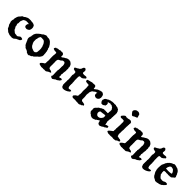

<svg xmlns="http://www.w3.org/2000/svg" viewBox="384 -2306 3890 3890"><g transform="rotate(45 2328.5 -361.0)"><path d="M295 -510 314 -511 336 -506H360L381 -501L400 -497L414 -488L429 -478L436 -461L441 -448L444 -438L445 -422V-408L443 -392L438 -375L434 -363L428 -356L421 -347L410 -342L400 -336L391 -331L372 -325L351 -329L328 -334L316 -352L311 -370L314 -390L318 -410L337 -429L304 -436H256L239 -431L225 -424L213 -419L202 -410L195 -401L191 -389L181 -365L175 -350L174 -336V-291L167 -277L169 -260L174 -245L179 -233L181 -220V-205L188 -191L199 -179L206 -160L214 -142L231 -128L246 -116L260 -104L276 -97L288 -95H312L325 -90L342 -91L354 -97L367 -106L377 -117L391 -121L401 -132L417 -130L435 -128L452 -121L461 -113L459 -102L449 -83L433 -67L412 -57L396 -50L385 -43L370 -39L360 -32L351 -23L340 -14L328 -4L314 3L300 5L282 10L265 5L255 8L242 5H231L213 3L193 -6L174 -12L155 -19L139 -34L125 -46L111 -57L101 -65L94 -79L86 -99L78 -117L64 -133L59 -148V-160L50 -170L52 -184L43 -196L41 -214V-237L45 -260L52 -280L50 -300L53 -319L61 -340L64 -359L74 -377L85 -396L101 -410L111 -424L123 -439L135 -452L153 -457L169 -466L183 -478L199 -488L216 -494L233 -504L253 -508L272 -510Z M758 -518 772 -514 785 -513 797 -509H832L852 -503L869 -494L885 -484L897 -471L910 -459L920 -444L932 -432L940 -414L952 -397L959 -378L962 -356L974 -338L977 -316L985 -297V-278L989 -260L991 -240V-218L996 -199L991 -183V-165L982 -153L976 -138L965 -126L955 -111L940 -99L922 -85L910 -71L895 -56L879 -41L864 -28L844 -21L832 -4L814 3L797 6L785 18L770 21H756L743 16L731 12L716 6L706 -2L699 -13L686 -19L674 -24L661 -31L649 -33L635 -40L623 -48L611 -63L594 -76L586 -88L578 -101L572 -113L569 -127L559 -138L556 -153L551 -165L544 -178L538 -188L534 -201L531 -212L529 -226L532 -244L534 -265L546 -283L544 -305L549 -322L554 -342L552 -356L563 -365L566 -380L576 -389L581 -399L599 -415L606 -422L615 -432L626 -437L631 -447L643 -453L654 -462L666 -466L676 -474L686 -484L701 -496L720 -503L740 -513ZM701 -415 688 -409 681 -395 674 -382 668 -365 666 -349 663 -331 656 -316 657 -297V-251L663 -235L664 -220L674 -206L681 -193L686 -179L695 -166L703 -156L723 -138L733 -131L748 -127L763 -120L783 -113L803 -109L825 -113L837 -124L849 -134L855 -151L859 -166V-185L862 -203V-240L860 -260L855 -278V-294L849 -305L844 -316L840 -329L835 -342L830 -353L825 -363L817 -374L807 -387L794 -401L778 -410L763 -414H738L726 -417L713 -415Z M1167 -506 1183 -504 1196 -501 1211 -508 1225 -504 1238 -501 1250 -495 1262 -481 1266 -465 1267 -451 1264 -439 1267 -427 1279 -424 1292 -430 1304 -439 1316 -449 1330 -458 1344 -463 1356 -473 1370 -481 1382 -484 1392 -491H1405L1416 -493L1426 -496L1436 -491H1448L1458 -490L1473 -483L1490 -470L1505 -458L1517 -442L1524 -425L1531 -411V-400L1535 -388L1529 -376L1537 -363L1539 -341L1535 -324L1537 -309V-295L1539 -282L1534 -272V-259L1532 -247V-234L1527 -221L1531 -207L1529 -195L1525 -182L1522 -169L1529 -157V-143L1527 -130V-120L1532 -107V-100L1534 -102L1549 -106L1562 -109L1574 -117L1588 -112L1606 -106V-91L1596 -77L1588 -62L1574 -54L1559 -42L1545 -32L1529 -24L1513 -19L1498 -10L1490 2L1474 7L1463 18L1448 21L1432 16L1417 10L1407 0L1402 -14L1409 -24L1415 -36L1414 -49L1415 -62L1413 -74V-87L1414 -100L1413 -112L1411 -124V-150L1415 -163L1408 -175L1413 -186L1417 -199V-212L1419 -227V-239L1417 -252L1420 -265L1417 -277L1419 -288L1417 -299L1421 -311V-324L1419 -338L1417 -354L1410 -366L1409 -380L1396 -390L1382 -397H1370L1360 -394H1348L1335 -382L1320 -370L1306 -359L1291 -353L1277 -345L1264 -334L1259 -323L1254 -309V-292L1252 -272L1254 -255L1255 -238L1254 -218L1255 -201V-170L1254 -154L1252 -138L1257 -123V-111L1262 -99L1269 -91L1279 -83H1291L1301 -79L1313 -78L1326 -74L1343 -62L1351 -55L1343 -45L1326 -37L1311 -33L1296 -24L1282 -15L1271 -7L1257 2L1240 4H1223L1209 2L1193 7L1179 5L1164 4L1150 5L1134 7L1118 5L1103 0L1086 -2L1071 -7L1061 -17L1053 -28L1058 -38L1068 -47L1075 -57L1086 -66L1096 -74L1106 -81L1118 -88L1129 -96L1134 -106L1136 -116L1137 -128L1136 -140L1137 -152V-165L1139 -175V-187L1141 -199V-211L1137 -224L1139 -236L1137 -248V-284L1136 -299L1137 -311V-334L1141 -353V-371L1143 -390V-407L1130 -417L1118 -418H1101L1081 -420L1064 -427L1051 -430L1044 -439V-451L1051 -463L1064 -481L1079 -482H1088L1100 -493L1118 -494H1136L1152 -498Z M1768 -603 1781 -604 1794 -599 1799 -590 1807 -582 1812 -569V-537L1807 -520L1812 -507L1820 -497L1838 -495L1857 -493L1876 -495L1894 -498H1910L1921 -495L1930 -488L1935 -479V-469L1930 -461L1922 -456L1913 -448L1906 -441L1896 -432L1886 -426L1876 -419L1865 -414H1851L1836 -413L1823 -414L1812 -408L1804 -401L1802 -388L1800 -372V-355L1799 -337L1802 -320L1800 -304V-285L1802 -271L1804 -259V-248L1805 -236V-214L1808 -203V-190L1805 -178L1807 -164L1805 -148L1807 -133V-119L1817 -93L1820 -82L1833 -79L1848 -77L1865 -84H1883L1896 -80L1904 -75L1899 -64L1891 -53L1883 -40L1868 -33L1855 -22L1823 -6L1791 4L1773 7H1742L1731 0L1720 -4L1710 -16L1704 -33L1697 -51L1694 -66L1696 -77L1694 -88L1696 -102L1694 -114L1696 -125V-161L1694 -173L1696 -185L1699 -196L1697 -211L1699 -224L1696 -238V-264L1691 -275L1693 -288L1691 -302L1689 -317L1691 -332L1696 -345L1697 -359V-390L1693 -403L1689 -414H1678L1663 -419L1650 -421L1638 -426L1626 -429L1620 -440L1615 -451V-461L1625 -469L1638 -479L1655 -485L1668 -493L1683 -504L1697 -511L1710 -520L1720 -533L1728 -542L1733 -556L1739 -573L1747 -588L1757 -598Z M2024 -487 2043 -490 2064 -497 2084 -502 2105 -500 2127 -503 2146 -504 2163 -502 2177 -494 2187 -472 2189 -460 2191 -450 2189 -438 2198 -434 2211 -438 2224 -448 2232 -458 2248 -465 2260 -477 2272 -482 2282 -486 2292 -489 2304 -494 2315 -499H2327L2337 -503L2349 -506H2365L2383 -499L2395 -491L2406 -484L2411 -474L2416 -463L2421 -453V-439L2425 -427V-403L2421 -391L2420 -379L2413 -369L2406 -360L2401 -352L2390 -346L2380 -338L2368 -336H2354L2340 -334L2330 -340L2315 -346L2301 -360L2296 -376V-391L2295 -405L2305 -425L2280 -419L2263 -415L2249 -407L2239 -395L2227 -388L2217 -382L2208 -374L2201 -365L2194 -353L2187 -334L2182 -321L2179 -307L2182 -293L2177 -281V-266L2175 -254V-238L2177 -224L2179 -207L2181 -188L2182 -171L2181 -161L2182 -149L2181 -137V-125L2182 -113L2189 -100L2200 -90L2213 -85H2227L2241 -82L2255 -78H2268L2280 -71L2292 -51L2286 -44L2274 -40L2263 -31L2255 -21L2243 -18L2229 -14L2218 -8L2208 -1L2194 1H2172L2160 -2H2148L2136 -1L2124 -2L2112 -4H2100L2086 -6H2074L2060 -4H2021L2009 -11L2000 -18L1995 -27V-40L2004 -56L2016 -66L2022 -73L2029 -82L2040 -87L2051 -95L2067 -105L2070 -118V-133L2071 -149L2076 -168L2074 -183V-195L2076 -205L2074 -216L2073 -228L2071 -238V-248L2072 -260L2070 -271L2074 -281L2072 -293V-303L2074 -314V-324L2076 -336L2073 -346V-360L2070 -379L2072 -395L2067 -408L2060 -417H2036L2022 -420H2010L1997 -422L1983 -425L1971 -436L1969 -455L1976 -472L1990 -478L2007 -480Z M2669 -512 2686 -518 2705 -511 2725 -515H2745L2762 -507L2781 -506L2797 -504L2813 -495L2826 -489L2837 -486L2844 -470L2859 -453L2866 -428L2874 -411L2870 -399V-386L2874 -360L2868 -346L2870 -331L2868 -315L2870 -301L2866 -286L2868 -256L2867 -239L2859 -227L2862 -209L2859 -194L2858 -180L2855 -166L2859 -152L2862 -140L2866 -125V-115L2870 -105L2872 -92L2874 -81L2895 -96L2910 -97L2929 -105L2945 -101L2948 -86L2950 -72L2938 -60L2924 -53L2910 -43L2900 -34L2884 -30L2872 -23L2846 -3L2832 0L2816 11L2796 13L2783 11L2768 4L2753 -8L2748 -25L2745 -41L2738 -58L2736 -71L2723 -56L2710 -51L2698 -43L2686 -32L2671 -27L2662 -11L2647 -8L2632 -1L2620 4L2605 6L2594 11L2583 6L2568 9L2558 0H2545L2536 -9L2526 -15L2519 -25L2509 -30L2497 -35L2487 -51L2474 -65L2471 -86L2473 -103V-119L2469 -135L2471 -154L2478 -171L2485 -180L2495 -191L2507 -202L2517 -211L2525 -225L2551 -243L2566 -248L2576 -263L2590 -264L2599 -271L2612 -275L2622 -284H2636L2648 -286L2664 -282L2678 -288L2696 -282L2710 -286L2725 -284L2743 -283L2749 -301L2746 -322L2752 -342L2750 -362L2752 -384L2743 -401L2732 -413L2725 -425L2718 -434L2705 -437L2696 -446L2688 -453L2676 -449L2667 -457L2657 -450L2645 -458L2633 -460L2624 -451H2609L2602 -448L2584 -441L2597 -432L2605 -420L2607 -405L2609 -389L2603 -377L2602 -359L2587 -354L2574 -342L2558 -334L2542 -329L2525 -331L2509 -333L2500 -347L2490 -359L2482 -374L2480 -389L2478 -403L2485 -417L2490 -436L2503 -453L2519 -465L2540 -474L2558 -487L2576 -496H2588L2599 -503L2612 -507H2627L2639 -512L2655 -514ZM2714 -218 2698 -214 2678 -211 2665 -209 2653 -208 2639 -206H2627L2613 -202L2605 -192L2596 -176L2595 -159V-143L2603 -125L2612 -114L2623 -103L2638 -96L2658 -94L2674 -96L2686 -99L2696 -105L2707 -112L2716 -120L2725 -130L2732 -140L2738 -150L2746 -165V-214H2726Z M3159 -504 3172 -507 3186 -504 3196 -495 3207 -488 3212 -474 3215 -456 3210 -437 3212 -418 3209 -400 3210 -380 3207 -362V-290L3209 -272L3205 -253V-231L3203 -210L3205 -189L3202 -171L3203 -161V-150L3202 -138L3209 -125L3212 -108L3217 -95L3227 -94L3241 -90L3257 -87L3273 -83H3291L3306 -75L3320 -66L3322 -49L3306 -42L3291 -29H3271L3259 -17L3250 -7L3236 -3L3224 0H3209L3195 4L3179 2L3159 -1H3142L3130 0L3117 2H3079L3066 -1L3054 2L3035 -1L3014 -10L3000 -15L2997 -33L3007 -47L3028 -68L3041 -75L3054 -87L3066 -95L3079 -104L3084 -118L3082 -132L3084 -146L3086 -161V-175L3082 -187L3086 -201L3087 -215L3086 -227L3089 -239L3087 -251L3089 -264V-274L3091 -286L3089 -297L3091 -309V-332L3087 -344L3091 -357V-374L3086 -395L3077 -407L3064 -409H3049L3037 -411L3023 -409L3005 -407L2988 -411L2977 -423L2972 -435L2979 -444L2986 -455L2997 -467L3007 -477L3019 -488L3035 -498L3051 -500L3059 -497L3068 -491L3079 -495H3107L3121 -498L3145 -506ZM3148 -741 3168 -743 3184 -736 3198 -729 3210 -720 3217 -706 3220 -690 3225 -674 3232 -659V-644L3220 -635L3208 -631L3184 -621L3173 -617L3164 -610L3154 -605L3143 -598L3131 -596L3115 -605L3101 -619L3089 -635L3076 -651L3069 -667V-681L3074 -694L3081 -706L3094 -720L3108 -731L3125 -738Z M3454 -506 3470 -504 3483 -501 3498 -508 3512 -504 3525 -501 3537 -495 3549 -481 3553 -465 3554 -451 3551 -439 3554 -427 3566 -424 3579 -430 3591 -439 3603 -449 3617 -458 3631 -463 3643 -473 3657 -481 3669 -484 3679 -491H3692L3703 -493L3713 -496L3723 -491H3735L3745 -490L3760 -483L3777 -470L3792 -458L3804 -442L3811 -425L3818 -411V-400L3822 -388L3816 -376L3824 -363L3826 -341L3822 -324L3824 -309V-295L3826 -282L3821 -272V-259L3819 -247V-234L3814 -221L3818 -207L3816 -195L3812 -182L3809 -169L3816 -157V-143L3814 -130V-120L3819 -107V-100L3821 -102L3836 -106L3849 -109L3861 -117L3875 -112L3893 -106V-91L3883 -77L3875 -62L3861 -54L3846 -42L3832 -32L3816 -24L3800 -19L3785 -10L3777 2L3761 7L3750 18L3735 21L3719 16L3704 10L3694 0L3689 -14L3696 -24L3702 -36L3701 -49L3702 -62L3700 -74V-87L3701 -100L3700 -112L3698 -124V-150L3702 -163L3695 -175L3700 -186L3704 -199V-212L3706 -227V-239L3704 -252L3707 -265L3704 -277L3706 -288L3704 -299L3708 -311V-324L3706 -338L3704 -354L3697 -366L3696 -380L3683 -390L3669 -397H3657L3647 -394H3635L3622 -382L3607 -370L3593 -359L3578 -353L3564 -345L3551 -334L3546 -323L3541 -309V-292L3539 -272L3541 -255L3542 -238L3541 -218L3542 -201V-170L3541 -154L3539 -138L3544 -123V-111L3549 -99L3556 -91L3566 -83H3578L3588 -79L3600 -78L3613 -74L3630 -62L3638 -55L3630 -45L3613 -37L3598 -33L3583 -24L3569 -15L3558 -7L3544 2L3527 4H3510L3496 2L3480 7L3466 5L3451 4L3437 5L3421 7L3405 5L3390 0L3373 -2L3358 -7L3348 -17L3340 -28L3345 -38L3355 -47L3362 -57L3373 -66L3383 -74L3393 -81L3405 -88L3416 -96L3421 -106L3423 -116L3424 -128L3423 -140L3424 -152V-165L3426 -175V-187L3428 -199V-211L3424 -224L3426 -236L3424 -248V-284L3423 -299L3424 -311V-334L3428 -353V-371L3430 -390V-407L3417 -417L3405 -418H3388L3368 -420L3351 -427L3338 -430L3331 -439V-451L3338 -463L3351 -481L3366 -482H3375L3387 -493L3405 -494H3423L3439 -498Z M4055 -603 4068 -604 4081 -599 4086 -590 4094 -582 4099 -569V-537L4094 -520L4099 -507L4107 -497L4125 -495L4144 -493L4163 -495L4181 -498H4197L4208 -495L4217 -488L4222 -479V-469L4217 -461L4209 -456L4200 -448L4193 -441L4183 -432L4173 -426L4163 -419L4152 -414H4138L4123 -413L4110 -414L4099 -408L4091 -401L4089 -388L4087 -372V-355L4086 -337L4089 -320L4087 -304V-285L4089 -271L4091 -259V-248L4092 -236V-214L4095 -203V-190L4092 -178L4094 -164L4092 -148L4094 -133V-119L4104 -93L4107 -82L4120 -79L4135 -77L4152 -84H4170L4183 -80L4191 -75L4186 -64L4178 -53L4170 -40L4155 -33L4142 -22L4110 -6L4078 4L4060 7H4029L4018 0L4007 -4L3997 -16L3991 -33L3984 -51L3981 -66L3983 -77L3981 -88L3983 -102L3981 -114L3983 -125V-161L3981 -173L3983 -185L3986 -196L3984 -211L3986 -224L3983 -238V-264L3978 -275L3980 -288L3978 -302L3976 -317L3978 -332L3983 -345L3984 -359V-390L3980 -403L3976 -414H3965L3950 -419L3937 -421L3925 -426L3913 -429L3907 -440L3902 -451V-461L3912 -469L3925 -479L3942 -485L3955 -493L3970 -504L3984 -511L3997 -520L4007 -533L4015 -542L4020 -556L4026 -573L4034 -588L4044 -598Z M4431 -509H4446L4462 -507L4478 -504L4493 -499L4508 -495L4520 -489L4535 -488L4546 -479L4556 -472L4567 -464L4578 -455L4585 -442L4593 -434L4597 -420L4605 -409L4612 -399L4616 -384L4623 -365L4632 -348L4633 -330L4623 -315L4608 -305L4595 -294L4581 -280L4567 -270H4553L4539 -266L4523 -268L4506 -265L4490 -266L4474 -268H4458L4441 -266L4420 -270L4399 -268L4381 -265L4371 -257L4373 -245V-230L4371 -217L4377 -201L4378 -188L4380 -176L4382 -163L4395 -150L4405 -137L4412 -125L4427 -115L4437 -104H4453L4464 -101L4476 -99H4488L4504 -101L4520 -105L4535 -114L4551 -121L4568 -125L4585 -123L4605 -121L4612 -109L4610 -93L4600 -81L4590 -72L4581 -59L4564 -46L4551 -36L4538 -23L4521 -17L4504 -9L4484 -3L4462 -2L4446 6L4431 7L4416 6L4404 10L4389 6L4371 -6L4352 -16L4332 -26L4305 -53L4297 -71L4287 -86L4277 -106L4265 -123L4261 -151L4252 -170V-193L4247 -213L4249 -235L4250 -257V-278L4254 -300L4256 -322L4268 -342L4275 -360L4284 -380L4291 -399L4304 -413L4312 -428L4321 -437L4333 -447L4340 -457L4351 -466L4361 -471L4371 -478L4381 -486L4394 -489L4408 -495L4420 -501ZM4439 -425H4422L4408 -417L4398 -407L4389 -396L4384 -383L4376 -368L4374 -352L4371 -340V-325L4391 -324H4406L4420 -322H4471L4483 -324L4495 -325L4508 -327L4523 -330L4528 -340L4526 -350L4521 -362L4513 -377L4504 -389L4493 -401L4479 -415L4462 -420Z"/></g></svg>

Font: Tagesschrift
Style: Regular
Weight: 400
Designer: Yanone
Version: Version 2.000; ttfautohint (v1.8.4.7-5d5b)